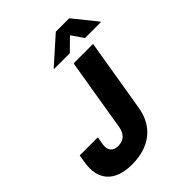

<svg xmlns="http://www.w3.org/2000/svg" viewBox="-264 -1101 1256 1256"><g transform="rotate(-45 364.0 -473.0)"><path d="M214.4 11.2Q97.2 11.2 42 -48.8Q-13.2 -108.9 4.9 -219.2L13.7 -273.4H181.2L171.9 -217.8Q166 -180.2 183.1 -159.4Q200.2 -138.7 236.3 -138.7Q313.5 -138.7 328.1 -225.1L411.1 -727.5H591.3L507.3 -221.7Q488.8 -109.4 412.4 -49.1Q335.9 11.2 214.4 11.2ZM581.5 -792 524.4 -874.5 440.9 -792H295.4L296.4 -796.9L475.6 -956.5H599.6L728 -796.9L727.1 -792Z"/></g></svg>

Font: Inter Display Extra Bold
Style: Italic
Weight: 800
Italic angle: -9.39999°
Designer: Rasmus Andersson
Foundry: rsms
Version: Version 4.000;git-4fc901f